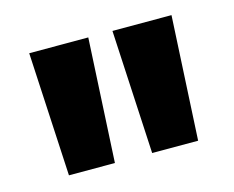

<svg xmlns="http://www.w3.org/2000/svg" viewBox="-57 -778 570 468"><g transform="rotate(-15 228.0 -544.0)"><path d="M65 -387.5 48.5 -700H197.5L181 -387.5ZM275 -387.5 258.5 -700H407.5L391 -387.5Z"/></g></svg>

Font: Geologica Cursive
Style: Bold
Weight: 700
Designer: Sindre Bremnes, Frode Helland
Foundry: Monokrom Skriftforlag AS
Version: Version 1.010;gftools[0.9.28]